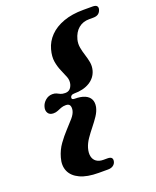

<svg xmlns="http://www.w3.org/2000/svg" viewBox="-159 -845 865 1062"><g transform="rotate(-20 273.5 -314.0)"><path d="M234.5 -320.5Q231 -306.5 249.5 -306.5Q286.5 -306.5 309.2 -296.5Q332 -286.5 341.2 -268Q350.5 -249.5 345.5 -223Q340 -198 323.8 -173.8Q307.5 -149.5 287.8 -125Q268 -100.5 251 -75.8Q234 -51 226.5 -26Q218.5 2 223 22.5Q227.5 43 243.2 54.2Q259 65.5 284 65.5H307.5Q326 65.5 332.2 73.5Q338.5 81.5 334.5 96Q331 108.5 319.5 116.5Q308 124.5 289.5 124.5H235Q167.5 124.5 125.8 105Q84 85.5 69 51.2Q54 17 67 -27.5Q78.5 -68.5 101.8 -100.8Q125 -133 150 -159.8Q175 -186.5 194 -208.5Q213 -230.5 217 -251Q220 -269.5 214.2 -279.8Q208.5 -290 191.5 -290Q175 -290 162.8 -285.2Q150.5 -280.5 139 -275.5Q127.5 -270.5 113 -270.5Q90.5 -270.5 81.2 -285.8Q72 -301 78 -321.5Q83.5 -342 101.2 -357.2Q119 -372.5 142.5 -372.5Q157 -372.5 166 -368Q175 -363.5 185 -358.8Q195 -354 212 -354Q229 -354 239.2 -363.2Q249.5 -372.5 254.5 -390Q260 -411.5 251.8 -433Q243.5 -454.5 232 -480.2Q220.5 -506 215.2 -537.2Q210 -568.5 221 -608.5Q232.5 -651 264 -683.2Q295.5 -715.5 345.8 -733.8Q396 -752 462.5 -752H517.5Q536.5 -752 542.8 -743.8Q549 -735.5 545 -723Q540.5 -708 529.5 -700.2Q518.5 -692.5 500 -692.5H476.5Q438.5 -692.5 412.8 -671Q387 -649.5 376.5 -609.5Q370.5 -585.5 374.8 -561.8Q379 -538 386.8 -514.2Q394.5 -490.5 398.8 -467Q403 -443.5 396.5 -419Q385.5 -379.5 349 -357Q312.5 -334.5 257 -334.5Q247 -334.5 241.5 -330.5Q236 -326.5 234.5 -320.5Z"/></g></svg>

Font: Fraunces ExtraBold
Style: Italic
Weight: 800
Italic angle: -16°
Version: Version 1.000;[b76b70a41]